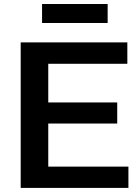

<svg xmlns="http://www.w3.org/2000/svg" viewBox="-20 -918 681 938"><path d="M81.1 0H607.4V-104H215.8V-314.5H552.7V-417.5H215.8V-606.4H602.1V-710.9H81.1ZM185.5 -805.7H505.9V-898.4H185.5Z"/></svg>

Font: Roboto Flex
Style: wght 600 wdth 140 opsz 13.0 GRAD 0.00 slnt 0.00 XTRA 468 XOPQ 96 YOPQ 79 YTLC 514 YTUC 712 YTAS 750 YTDE -203.00 YTFI 738
Weight: 600
Width: 8
Designer: Berlow after Robertson
Foundry: Google
Version: Version 3.100